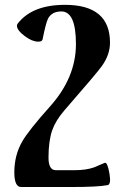

<svg xmlns="http://www.w3.org/2000/svg" viewBox="-20 -751 507 779"><path d="M424.3 -45.4Q431.2 -2.9 417 0Q378.4 7.8 268.6 7.8H65.9Q38.1 7.8 38.1 -51.8Q38.1 -120.6 69.8 -176.3Q95.7 -221.7 183.1 -319.3Q288.1 -436.5 288.1 -572.3Q288.1 -704.6 229 -704.6Q190.9 -704.6 175.3 -676.3Q166 -658.2 152.8 -591.3Q150.9 -582 134.8 -582Q110.8 -582 81.1 -604Q48.8 -628.4 48.8 -646Q48.8 -651.4 51.8 -655.3Q110.8 -731.4 243.7 -731.4Q426.3 -731.4 426.3 -578.1Q426.3 -529.3 393.6 -483.4Q374.5 -456.1 241.7 -303.7Q206.1 -262.7 191.9 -222.7Q176.8 -179.2 176.8 -111.8Q176.8 -60.5 206.5 -60.5H283.2Q329.1 -60.5 361.3 -71.8Q382.8 -81.1 404.8 -90.3Q416 -94.7 424.3 -45.4Z"/></svg>

Font: Dai Banna SIL Book
Style: Bold
Weight: 700
Designer: Victor Gaultney
Foundry: SIL International
Version: Version 2.000